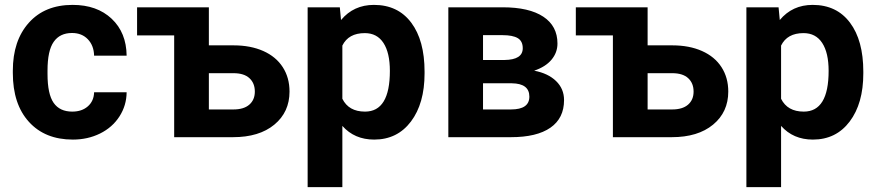

<svg xmlns="http://www.w3.org/2000/svg" viewBox="-20 -558 3565 781"><path d="M273.9 -104Q313 -104 337.4 -125.5Q361.8 -147 362.8 -182.6H495.1Q494.6 -128.9 465.8 -84.2Q437 -39.6 387 -14.9Q336.9 9.8 276.4 9.8Q163.1 9.8 97.7 -62.3Q32.2 -134.3 32.2 -261.2V-270.5Q32.2 -392.6 97.2 -465.3Q162.1 -538.1 275.4 -538.1Q374.5 -538.1 434.3 -481.7Q494.1 -425.3 495.1 -331.5H362.8Q361.8 -372.6 337.4 -398.2Q313 -423.8 272.9 -423.8Q223.6 -423.8 198.5 -387.9Q173.3 -352.1 173.3 -271.5V-256.8Q173.3 -175.3 198.2 -139.6Q223.1 -104 273.9 -104Z M537.6 -528.3H829.6V-373.5H930.7Q999 -373.5 1050.8 -350.6Q1102.5 -327.6 1130.1 -284.9Q1157.7 -242.2 1157.7 -185.5Q1157.7 -102.1 1095.9 -51Q1034.2 0 927.7 0H688.5V-414.1H537.6ZM829.6 -260.3V-112.8H929.7Q971.7 -112.8 994.1 -132.3Q1016.6 -151.9 1016.6 -185.5Q1016.6 -219.7 994.6 -240Q972.7 -260.3 929.7 -260.3Z M1231.4 0ZM1707 -259.3Q1707 -137.2 1651.6 -63.7Q1596.2 9.8 1502 9.8Q1421.9 9.8 1372.6 -45.9V203.1H1231.4V-528.3H1362.3L1367.2 -476.6Q1418.5 -538.1 1501 -538.1Q1598.6 -538.1 1652.8 -465.8Q1707 -393.6 1707 -266.6ZM1565.9 -269.5Q1565.9 -343.3 1539.8 -383.3Q1513.7 -423.3 1463.9 -423.3Q1397.5 -423.3 1372.6 -372.6V-156.2Q1398.4 -104 1464.8 -104Q1565.9 -104 1565.9 -269.5Z M1803.7 0V-528.3H2024.4Q2132.3 -528.3 2189.9 -490.2Q2247.6 -452.1 2247.6 -380.9Q2247.6 -344.2 2223.4 -315.2Q2199.2 -286.1 2152.8 -270.5Q2209.5 -259.8 2241.9 -228.3Q2274.4 -196.8 2274.4 -150.9Q2274.4 -77.1 2219 -38.6Q2163.6 0 2058.1 0ZM1944.8 -219.2V-112.8H2058.6Q2133.3 -112.8 2133.3 -165Q2133.3 -218.3 2062 -219.2ZM1944.8 -314H2032.2Q2106.4 -314.9 2106.4 -361.8Q2106.4 -390.6 2086.2 -402.8Q2065.9 -415 2024.4 -415H1944.8Z M2322.3 -528.3H2614.3V-373.5H2715.3Q2783.7 -373.5 2835.4 -350.6Q2887.2 -327.6 2914.8 -284.9Q2942.4 -242.2 2942.4 -185.5Q2942.4 -102.1 2880.6 -51Q2818.8 0 2712.4 0H2473.1V-414.1H2322.3ZM2614.3 -260.3V-112.8H2714.4Q2756.3 -112.8 2778.8 -132.3Q2801.3 -151.9 2801.3 -185.5Q2801.3 -219.7 2779.3 -240Q2757.3 -260.3 2714.4 -260.3Z M3016.1 0ZM3491.7 -259.3Q3491.7 -137.2 3436.3 -63.7Q3380.9 9.8 3286.6 9.8Q3206.5 9.8 3157.2 -45.9V203.1H3016.1V-528.3H3147L3151.9 -476.6Q3203.1 -538.1 3285.6 -538.1Q3383.3 -538.1 3437.5 -465.8Q3491.7 -393.6 3491.7 -266.6ZM3350.6 -269.5Q3350.6 -343.3 3324.5 -383.3Q3298.3 -423.3 3248.5 -423.3Q3182.1 -423.3 3157.2 -372.6V-156.2Q3183.1 -104 3249.5 -104Q3350.6 -104 3350.6 -269.5Z"/></svg>

Font: Roboto
Style: Bold
Weight: 700
Designer: Google
Version: Version 2.134; 2016; ttfautohint (v1.6)